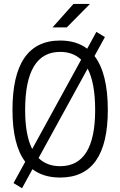

<svg xmlns="http://www.w3.org/2000/svg" viewBox="-20 -914 626 999"><path d="M94.7 65.4 50.3 38.6 111.3 -72.3Q44.9 -160.2 44.9 -341.8Q44.9 -703.1 293 -703.1Q377.9 -703.1 433.6 -660.6L481.4 -748L525.9 -721.2L471.7 -622.6Q541 -532.2 541 -341.8Q541 9.8 293 9.8Q205.6 9.8 148.9 -33.7ZM293 -49.3Q475.1 -49.3 475.1 -341.8Q475.1 -481.9 436 -557.1L180.7 -91.8Q223.6 -49.3 293 -49.3ZM147.5 -138.7 402.3 -603.5Q359.9 -644 293 -644Q110.8 -644 110.8 -341.8Q110.8 -210.9 147.5 -138.7ZM253.4 -771.5 362.3 -893.6H448.2L327.6 -771.5Z"/></svg>

Font: CaskaydiaCove NFP Light
Style: Regular
Weight: 300
Designer: Aaron Bell
Foundry: Saja Typeworks
Version: Version 2111.001; VTT 6.35;Nerd Fonts 3.1.1